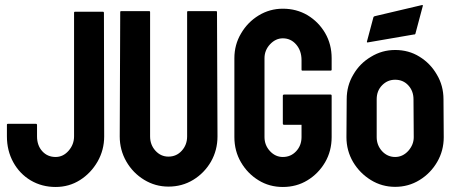

<svg xmlns="http://www.w3.org/2000/svg" viewBox="-20 -742 1841 772"><path d="M203.6 9.8Q148.4 9.8 103.5 -16.6Q59.1 -43 33.4 -89.6Q7.8 -136.2 7.8 -193.8V-240.2Q7.8 -244.1 11.7 -244.1H125Q128.9 -244.1 128.9 -238.8V-193.8Q128.9 -157.2 149.9 -134Q170.9 -110.8 203.6 -110.8Q233.9 -110.8 255.9 -136Q277.8 -161.1 277.8 -193.8V-690.9Q277.8 -694.8 281.7 -694.8H394Q397.9 -694.8 397.9 -689.9L398.9 -193.8Q398.9 -139.2 372.6 -92.8Q345.7 -45.9 301.8 -18.1Q257.8 9.8 203.6 9.8Z M657.2 8.3Q604.5 8.3 559.6 -19Q514.6 -46.4 488 -92.5Q461.4 -138.7 461.4 -193.4L463.4 -693.4Q463.4 -697.3 467.3 -697.3H579.6Q583.5 -697.3 583.5 -693.4V-193.4Q583.5 -159.7 605 -136Q626.5 -112.3 657.2 -112.3Q689.5 -112.3 710.9 -136Q732.4 -159.7 732.4 -193.4V-693.4Q732.4 -697.3 736.3 -697.3H848.6Q852.5 -697.3 852.5 -693.4L854.5 -193.4Q854.5 -138.2 828.1 -91.8Q801.3 -45.9 756.8 -18.8Q712.4 8.3 657.2 8.3Z M1117.2 9.8Q1063 9.8 1019.5 -17.1Q975.6 -43.9 949 -89.4Q922.4 -134.8 922.4 -190.9V-507.8Q922.4 -562.5 949.2 -607.4Q975.6 -652.8 1020 -679.9Q1064.5 -707 1117.2 -707Q1172.4 -707 1216.8 -680.7Q1261.2 -653.8 1287.4 -608.9Q1313.5 -564 1313.5 -507.8V-461.9Q1313.5 -458 1308.6 -458H1196.3Q1192.4 -458 1192.4 -461.9V-500Q1192.4 -538.1 1170.9 -563Q1149.4 -587.9 1117.2 -587.9Q1088.4 -587.9 1065.9 -564Q1043.5 -540 1043.5 -507.8V-190.9Q1043.5 -158.2 1065.4 -134.5Q1087.4 -110.8 1117.2 -110.8Q1149.4 -110.8 1170.9 -134Q1192.4 -157.2 1192.4 -190.9V-240.2H1122.6Q1117.2 -240.2 1117.2 -245.1V-356.9Q1117.2 -361.8 1122.6 -361.8H1309.6Q1313.5 -361.8 1313.5 -356.9V-190.9Q1313.5 -134.8 1287.1 -89.4Q1260.3 -43.9 1216.3 -17.1Q1172.4 9.8 1117.2 9.8Z M1455.6 -575.7 1481.4 -672.4Q1481.9 -675.3 1486.3 -676.8L1676.8 -721.7Q1681.6 -722.7 1679.7 -716.8L1650.4 -606.9Q1649.4 -603 1645 -603.5L1458 -571.3Q1454.1 -571.3 1455.6 -575.7ZM1568.8 9.3Q1515.6 9.3 1471.2 -18.1Q1426.8 -45.4 1399.9 -90.3Q1373 -136.2 1373 -190.4L1374 -342.8Q1374 -397.9 1400.9 -442.4Q1426.8 -487.3 1471.7 -513.7Q1516.1 -541 1568.8 -541Q1623.5 -541 1666.5 -514.2Q1710.4 -487.3 1736.3 -442.4Q1763.2 -397.5 1763.2 -342.8L1764.2 -190.4Q1764.2 -136.2 1737.8 -90.8Q1711.4 -45.4 1667 -18.1Q1622.6 9.3 1568.8 9.3ZM1568.8 -110.8Q1599.1 -110.8 1621.6 -135.3Q1643.6 -160.2 1643.6 -190.4L1642.6 -342.8Q1642.6 -376 1621.8 -398.7Q1601.1 -421.4 1568.8 -421.4Q1538.1 -421.4 1516.4 -399.2Q1494.6 -377 1494.6 -342.8V-190.4Q1494.6 -158.2 1516.1 -134.3Q1538.1 -110.8 1568.8 -110.8Z"/></svg>

Font: WRV
Style: Display
Weight: 400
Designer: Will Viles x Danh Hong
Version: Version 8.001; ttfautohint (v1.8.3)